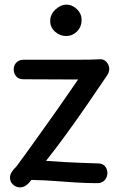

<svg xmlns="http://www.w3.org/2000/svg" viewBox="-20 -794 514 826"><path d="M81 -453Q60 -453 49.5 -465.5Q39 -478 39 -496Q39 -513 50.5 -525Q62 -537 82 -537Q168 -537 224.5 -537Q281 -537 315.5 -537Q350 -537 371 -537.5Q392 -538 407 -539Q426 -541 438 -527.5Q450 -514 450 -497Q450 -490 447.5 -483Q445 -476 441 -470Q400 -409 355.5 -344.5Q311 -280 266 -218Q221 -156 178 -102Q217 -99 254 -97Q291 -95 327.5 -93.5Q364 -92 401 -91Q421 -91 431.5 -79Q442 -67 442 -50Q442 -32 430.5 -19Q419 -6 398 -6Q352 -6 305.5 -9Q259 -12 212 -15.5Q165 -19 115 -20Q102 -2 89 5.5Q76 13 65 12Q49 12 36 0Q23 -12 23 -29Q23 -43 31 -55Q39 -67 50 -77Q67 -100 88.5 -129.5Q110 -159 134.5 -193.5Q159 -228 184.5 -263.5Q210 -299 234 -333.5Q258 -368 279 -398.5Q300 -429 316 -452ZM265 -639Q238 -639 217 -657.5Q196 -676 196 -704Q196 -732 218.5 -753Q241 -774 266 -774Q282 -774 296.5 -765.5Q311 -757 321 -742.5Q331 -728 331 -708Q331 -678 311 -658.5Q291 -639 265 -639Z"/></svg>

Font: Playpen Sans Arabic
Style: Regular
Weight: 400
Designer: Azza Alameddine, Laura Meseguer, Veronika Burian, José Scaglione
Foundry: TypeTogether
Version: Version 2.000